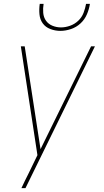

<svg xmlns="http://www.w3.org/2000/svg" viewBox="-20 -760 540 995"><path d="M91 215Q99 197 108 179Q117 161 126 143L174 44L88 -520H108L190 13L452 -520H472L112 215ZM293 -600Q266 -600 241 -609.5Q216 -619 201.5 -639Q187 -659 184.5 -686Q182 -713 186 -740H206Q202 -717 204 -693.5Q206 -670 218.5 -652.5Q231 -635 252 -626.5Q273 -618 296 -618Q319 -618 343 -626.5Q367 -635 385.5 -652.5Q404 -670 413 -693.5Q422 -717 426 -740H446Q442 -713 430.5 -686Q419 -659 397.5 -639Q376 -619 348 -609.5Q320 -600 293 -600Z"/></svg>

Font: Iosevka Thin Oblique
Style: Regular
Weight: 100
Italic angle: -9°
Monospace: yes
Designer: Belleve Invis
Foundry: Belleve Invis
Version: Version 32.5.0; ttfautohint (v1.8.4)